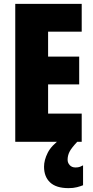

<svg xmlns="http://www.w3.org/2000/svg" viewBox="-20 -734 483 994"><path d="M403 0H59V-714H403V-570H229V-441H390V-297H229V-146H403ZM330 93Q330 109 341 121Q352 133 371 133Q385 133 394 129.5Q403 126 410 122V225Q398 230 379 235Q360 240 335 240Q271 240 239.5 210.5Q208 181 208 129Q208 95 227 57Q246 19 297 -17L380 0Q349 33 339.5 52.5Q330 72 330 93Z"/></svg>

Font: Noto Sans Sinhala ExtraCondensed Black
Style: Regular
Weight: 900
Width: 2
Designer: Jelle Bosma - Monotype Design Team
Foundry: Monotype Imaging Inc.
Version: Version 2.006; ttfautohint (v1.8.4.7-5d5b)